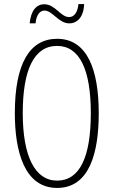

<svg xmlns="http://www.w3.org/2000/svg" viewBox="-20 -915 559 945"><path d="M126 -800H155C159 -843 177 -863 199 -863C239 -863 268 -800 321 -800C360 -800 392 -831 394 -895H366C362 -855 346 -831 320 -831C278 -831 252 -894 198 -894C159 -894 132 -863 126 -800ZM466 -358C466 -569 411 -724 261 -724C126 -724 53 -602 53 -358C53 -170 100 10 261 10C420 10 466 -162 466 -358ZM92 -358C92 -569 146 -689 261 -689C372 -689 427 -572 427 -358C427 -141 372 -26 261 -26C152 -26 92 -146 92 -358Z"/></svg>

Font: Noto Sans Ethiopic ExtraCondensed ExtraLight
Style: Regular
Weight: 200
Width: 2
Designer: Monotype Design Team
Foundry: Monotype Imaging Inc.
Version: Version 2.102